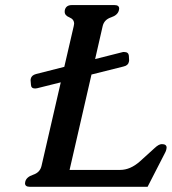

<svg xmlns="http://www.w3.org/2000/svg" viewBox="-20 -715 666 745"><path d="M250 -55.7H446.3Q485.4 -55.7 522.5 -88.4Q559.1 -121.1 580.1 -140.6Q596.2 -155.8 607.9 -155.8Q626.5 -155.8 626.5 -142.1Q626.5 -139.2 625.5 -135.7Q624 -128.4 621.1 -123.5L552.7 9.8H95.7Q77.1 9.8 77.1 -3.9Q77.1 -6.8 78.1 -10.3Q82.5 -28.3 108.9 -37.1Q135.3 -45.9 141.1 -71.3L215.8 -395.5L124 -372.6Q119.6 -371.6 116.2 -371.6Q100.6 -371.6 100.1 -386.2L98.6 -404.8Q98.6 -407.7 99.6 -410.2Q102.5 -422.9 119.6 -427.7L229.5 -455.6L266.1 -613.8Q267.1 -618.7 267.6 -623Q267.6 -640.1 249.5 -647.5Q231 -654.8 231 -669.4Q231 -672.4 231.4 -675.3Q235.8 -695.3 258.8 -695.3H424.3Q442.4 -695.3 442.4 -681.6Q442.4 -678.7 441.4 -675.3Q437 -656.2 410.6 -647.5Q384.3 -638.7 378.4 -613.8Q363.8 -549.8 349.1 -485.8L457.5 -513.2H461.9Q478.5 -513.2 480 -499L481 -480Q481 -477.1 480 -474.6Q477.1 -460.9 459.5 -457L335 -425.8Z"/></svg>

Font: Caudex
Style: Bold
Weight: 700
Italic angle: -13°
Version: Version 1.04